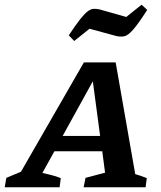

<svg xmlns="http://www.w3.org/2000/svg" viewBox="-69 -795 684 815"><path d="M505 -56Q532 -48 554 -39L549 0H286L294 -40L377 -62L365 -153H162L111 -61Q131 -56 148.5 -52Q166 -48 189 -39L184 0H-49L-42 -40L20 -66L287 -530H422ZM197 -218H356L325 -450ZM246 -621 223 -645Q252 -689 271 -713Q290 -737 303.5 -747Q317 -757 328.5 -757.5Q340 -758 354 -755L467 -723L532 -775L556 -753Q518 -694 496 -669Q474 -644 458.5 -641Q443 -638 425 -642L311 -673Z"/></svg>

Font: Piazzolla SC SemiBold
Style: Italic
Weight: 600
Italic angle: -11.3°
Designer: Juan Pablo del Peral
Foundry: Huerta Tipografica
Version: Version 1.330